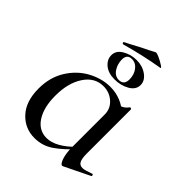

<svg xmlns="http://www.w3.org/2000/svg" viewBox="-193 -761 875 875"><g transform="rotate(45 245.0 -323.0)"><path d="M35 -162Q35 -234 68.5 -288Q102 -342 154.5 -370.5Q207 -399 262 -399Q297 -399 329 -386Q361 -373 383 -350L332 -292Q332 -329 304 -354Q276 -379 237 -379Q181 -379 146.5 -327Q112 -275 112 -193Q112 -118 141 -73Q170 -28 220 -28Q279 -28 349 -100L357 -93Q313 -45 272.5 -17Q232 11 181 11Q119 11 77 -34.5Q35 -80 35 -162ZM332 -81V-360Q356 -368 368 -375Q380 -382 390 -396Q391 -397 393 -397Q395 -397 397.5 -395.5Q400 -394 400 -393V-107Q400 -75 407.5 -61Q415 -47 433 -47Q446 -47 482 -60L484 -61Q487 -61 488.5 -56Q490 -51 487 -50L364 10L360 11Q350 11 341 -15Q332 -41 332 -81ZM162 -504Q162 -534 192.5 -552Q223 -570 260 -570Q298 -570 325.5 -550Q353 -530 353 -502Q353 -472 321.5 -454Q290 -436 250 -436Q210 -436 186 -456Q162 -476 162 -504ZM299 -484Q299 -515 282.5 -536.5Q266 -558 241 -558Q210 -558 210 -524Q210 -495 225.5 -471.5Q241 -448 266 -448Q299 -448 299 -484ZM164 -577Q161 -577 159.5 -581.5Q158 -586 161 -587Q188 -600 232 -624Q251 -633 266.5 -641Q282 -649 295 -656Q300 -659 319 -650.5Q338 -642 353 -632Q368 -622 361 -621Q265 -605 166 -577Z"/></g></svg>

Font: Cormorant Infant Medium
Style: Regular
Weight: 500
Designer: Christian Thalmann (Catharsis Fonts)
Foundry: Catharsis Fonts
Version: Version 4.000